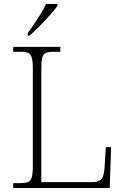

<svg xmlns="http://www.w3.org/2000/svg" viewBox="-20 -951 631 971"><path d="M47 0V-25H84Q109 -25 122 -30.5Q135 -36 140.5 -54.5Q146 -73 146 -109V-605Q146 -642 140.5 -660Q135 -678 122 -683.5Q109 -689 84 -689H47V-714H285V-689H251Q226 -689 212.5 -683.5Q199 -678 194 -660.5Q189 -643 189 -606V-30H443Q470 -30 483.5 -37.5Q497 -45 502 -61.5Q507 -78 509 -104L515 -207H542L535 0ZM120 -784Q135 -803 152.5 -829Q170 -855 186.5 -882Q203 -909 213 -931H270V-921Q261 -908 244 -888Q227 -868 206.5 -846Q186 -824 166 -804.5Q146 -785 130 -771H120Z"/></svg>

Font: Noto Serif Gujarati ExtraLight
Style: Regular
Weight: 250
Version: Version 2.102